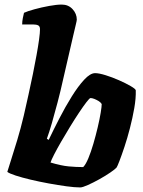

<svg xmlns="http://www.w3.org/2000/svg" viewBox="-20 -820 625 840"><path d="M331 0Q307 0 270.5 -5Q234 -10 193 -17.5Q152 -25 114 -34Q76 -43 48.5 -52Q21 -61 12 -68Q16 -82 28 -119Q40 -156 55.5 -207.5Q71 -259 84 -314Q94 -358 104.5 -405Q115 -452 124 -496.5Q133 -541 140 -579.5Q147 -618 151 -647.5Q155 -677 155 -692Q155 -705 147 -709Q139 -713 125 -713H77Q77 -727 80 -741.5Q83 -756 85 -764Q100 -771 131 -779.5Q162 -788 195 -794Q228 -800 250 -800Q279 -800 297.5 -780Q316 -760 316 -734Q316 -730 311.5 -711.5Q307 -693 301 -667L256 -472Q245 -422 232 -372.5Q219 -323 207 -281.5Q195 -240 185 -213L193 -208Q214 -252 240 -302.5Q266 -353 294 -398Q322 -443 348.5 -471.5Q375 -500 396 -500Q413 -500 442 -491Q471 -482 500.5 -469Q530 -456 551.5 -443.5Q573 -431 574 -425Q575 -390 567.5 -347Q560 -304 548.5 -259.5Q537 -215 524.5 -177.5Q512 -140 502.5 -115.5Q493 -91 490 -87Q484 -80 463 -65.5Q442 -51 415 -36Q388 -21 364.5 -10.5Q341 0 331 0ZM344 -89Q355 -100 366.5 -127.5Q378 -155 388.5 -191Q399 -227 407.5 -263Q416 -299 420.5 -326.5Q425 -354 425 -365Q420 -373 410.5 -378.5Q401 -384 392 -387.5Q383 -391 376 -391Q372 -391 358.5 -373.5Q345 -356 326 -327.5Q307 -299 286.5 -265.5Q266 -232 247.5 -200Q229 -168 216.5 -143.5Q204 -119 201 -109Q248 -95 280.5 -92Q313 -89 344 -89Z"/></svg>

Font: Texturina 12pt Black
Style: Italic
Weight: 900
Italic angle: -11°
Designer: Guillermo Torres Carreño
Foundry: Omnibus-Type
Version: Version 1.002